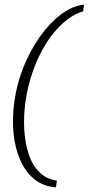

<svg xmlns="http://www.w3.org/2000/svg" viewBox="-20 -686 382 827"><path d="M221 121Q166 117 127.5 85.5Q89 54 66.5 2Q44 -50 38 -114.5Q32 -179 42 -249Q52 -324 80.5 -395.5Q109 -467 150.5 -526Q192 -585 241.5 -623Q291 -661 342 -666L338 -637Q294 -624 253 -588Q212 -552 179 -499.5Q146 -447 123 -383Q100 -319 90 -250Q81 -187 84.5 -128Q88 -69 104 -21Q120 27 150.5 56.5Q181 86 225 92Z"/></svg>

Font: Alumni Sans Thin Light
Style: Italic
Weight: 300
Italic angle: -8°
Version: Version 1.016